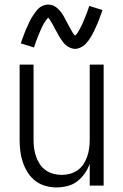

<svg xmlns="http://www.w3.org/2000/svg" viewBox="-20 -813 540 841"><path d="M227 8Q203 8 178.5 1Q154 -6 134.5 -21Q115 -36 101.5 -57.5Q88 -79 80 -102.5Q72 -126 69 -150.5Q66 -175 66 -200V-530H127V-200Q127 -181 129.5 -163Q132 -145 138 -127.5Q144 -110 154.5 -94Q165 -78 180 -67.5Q195 -57 213 -52Q231 -47 250 -47Q269 -47 287 -52Q305 -57 320 -67.5Q335 -78 345.5 -94Q356 -110 362 -127.5Q368 -145 370.5 -163Q373 -181 373 -200V-530H434V0H373V-96Q365 -73 351 -53Q337 -33 318 -18.5Q299 -4 275 2Q251 8 227 8ZM309 -599Q303 -599 297 -600.5Q291 -602 285.5 -604.5Q280 -607 275.5 -610Q271 -613 266.5 -617Q262 -621 258.5 -625.5Q255 -630 251.5 -635Q248 -640 244.5 -645Q241 -650 238.5 -655Q236 -660 233 -665Q230 -670 227 -675.5Q224 -681 221 -686.5Q218 -692 215 -698Q212 -704 209 -709Q206 -714 203.5 -718.5Q201 -723 197.5 -728Q194 -733 191 -736Q188 -733 181.5 -724Q175 -715 172 -710Q169 -705 166 -698.5Q163 -692 159.5 -684.5Q156 -677 152.5 -668.5Q149 -660 145 -650Q141 -640 137 -629Q133 -618 129 -605L71 -623Q75 -635 79 -645.5Q83 -656 86.5 -666Q90 -676 94 -684.5Q98 -693 101.5 -701Q105 -709 108.5 -716.5Q112 -724 115.5 -730Q119 -736 123 -742.5Q127 -749 132.5 -756.5Q138 -764 143.5 -770.5Q149 -777 156.5 -782Q164 -787 173 -790Q182 -793 191 -793Q204 -793 214.5 -788Q225 -783 233.5 -775Q242 -767 249 -757.5Q256 -748 261.5 -737.5Q267 -727 272.5 -716.5Q278 -706 284.5 -694.5Q291 -683 296.5 -673Q302 -663 309 -657Q312 -660 314 -662Q316 -664 319 -668.5Q322 -673 324 -676.5Q326 -680 327.5 -682.5Q329 -685 330.5 -688Q332 -691 333.5 -694Q335 -697 337 -700.5Q339 -704 340.5 -708Q342 -712 344 -716Q346 -720 347.5 -724.5Q349 -729 351 -733.5Q353 -738 355 -743Q357 -748 359 -753Q361 -758 363 -763.5Q365 -769 367 -775Q369 -781 371 -787L429 -769Q425 -757 421 -746.5Q417 -736 413.5 -726.5Q410 -717 406 -708Q402 -699 398.5 -691Q395 -683 391.5 -676Q388 -669 384.5 -662.5Q381 -656 377 -649.5Q373 -643 367.5 -635.5Q362 -628 356.5 -622Q351 -616 343.5 -611Q336 -606 327 -602.5Q318 -599 309 -599Z"/></svg>

Font: Iosevka Term Light
Style: Regular
Weight: 300
Monospace: yes
Designer: Belleve Invis
Foundry: Belleve Invis
Version: Version 9.0.1; ttfautohint (v1.8.3)